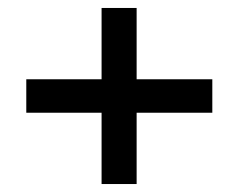

<svg xmlns="http://www.w3.org/2000/svg" viewBox="-20 -531 599 482"><path d="M235 -69V-511H323V-69ZM46 -248V-332H513V-248Z"/></svg>

Font: DM Sans 11pt Medium
Style: Regular
Weight: 500
Version: Version 4.004;gftools[0.9.30]